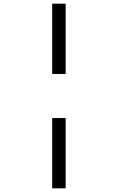

<svg xmlns="http://www.w3.org/2000/svg" viewBox="-20 -780 640 1041"><path d="M263 -379V-760H336V-379ZM263 241V-140H336V241Z"/></svg>

Font: Noto Sans Mono
Style: Regular
Weight: 400
Designer: Monotype Design Team
Foundry: Monotype Imaging Inc.
Version: Version 2.014